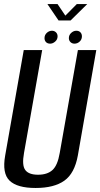

<svg xmlns="http://www.w3.org/2000/svg" viewBox="-20 -922 494 946"><path d="M155.3 4.2Q246.5 4.2 297 -31.8Q347.5 -67.7 363.5 -155.7L454.4 -675.2H363.8L274.3 -168.3Q263.9 -107.2 238.5 -84.2Q213.1 -61.1 167.4 -61.1Q121.9 -61.1 104.6 -84.2Q87.2 -107.2 98.3 -168.3L187.8 -675.2H97L5.5 -155.7Q-10.2 -67.7 27.3 -31.8Q64.9 4.2 155.3 4.2ZM227.2 -706.9Q240.3 -706.9 252 -717.3Q263.7 -727.7 263.7 -742.9Q263.7 -755 255.8 -762.7Q247.8 -770.5 236.1 -770.5Q221.8 -770.5 210.5 -760Q199.3 -749.4 199.3 -734.3Q199.3 -722.4 206.6 -714.6Q214 -706.9 227.2 -706.9ZM346.9 -706.9Q361.6 -706.9 372.6 -717.3Q383.6 -727.7 383.6 -742.9Q383.6 -755 376.3 -762.7Q369 -770.5 355.8 -770.5Q342.5 -770.5 330.9 -760Q319.3 -749.4 319.3 -734.3Q319.3 -722.4 327.3 -714.6Q335.2 -706.9 346.9 -706.9ZM268.5 -821.1H327.7L409.9 -902H358.5L302 -845L263.5 -902H213.6Z"/></svg>

Font: Anybody Thin Condensed
Style: Italic
Weight: 100
Width: 3
Italic angle: -10°
Version: Version 1.113;gftools[0.9.25]